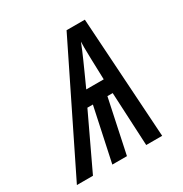

<svg xmlns="http://www.w3.org/2000/svg" viewBox="-188 -637 704 738"><g transform="rotate(-30 164.5 -267.5)"><path d="M-55.7 0 207.5 -535.2H288.6L322.8 0H252L240.2 -237.3H216.8L166.5 0H101.6L152.3 -237.3H127.9L15.6 0ZM159.2 -300.3H236.8Q234.9 -359.4 233.9 -393.3Q232.9 -427.2 232.9 -444.3Q232.9 -461.4 233.4 -469.7Q227.5 -454.6 220.7 -438.2Q213.9 -421.9 205.3 -402.6Q196.8 -383.3 185.5 -358.4Q174.3 -333.5 159.2 -300.3Z"/></g></svg>

Font: Open Sans Condensed
Style: Italic
Weight: 400
Width: 3
Italic angle: -12°
Designer: Monotype Design Team
Foundry: Monotype Imaging Inc.
Version: Version 3.000